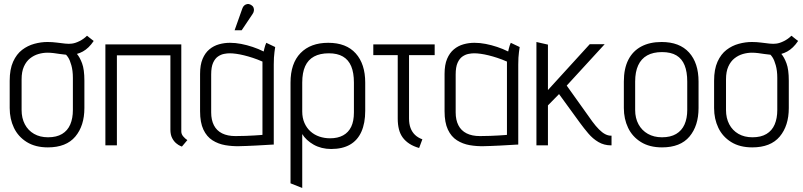

<svg xmlns="http://www.w3.org/2000/svg" viewBox="-20 -720 3975 951"><path d="M444 -517 411 -543Q395 -527 374 -516.5Q353 -506 336 -504Q322 -502 303 -504Q284 -506 261.5 -509Q239 -512 215 -512Q183 -512 150 -503Q117 -494 89.5 -473Q62 -452 45 -414.5Q28 -377 28 -320V-185Q28 -131 49 -87Q70 -43 112.5 -16.5Q155 10 217 10Q308 10 353 -43.5Q398 -97 398 -185V-320Q398 -376 386.5 -406.5Q375 -437 361 -453Q376 -457 390.5 -465Q405 -473 418.5 -486Q432 -499 444 -517ZM341 -334V-175Q341 -134 328 -103.5Q315 -73 287.5 -56.5Q260 -40 218 -40Q178 -40 148.5 -57Q119 -74 103 -104.5Q87 -135 87 -175V-327Q87 -365 98.5 -390.5Q110 -416 129 -431Q148 -446 170.5 -452.5Q193 -459 215 -459Q230 -459 246 -457Q262 -455 277.5 -452.5Q293 -450 307 -449Q312 -444 317 -436.5Q322 -429 326 -419Q330 -409 333.5 -396.5Q337 -384 339 -368.5Q341 -353 341 -334Z M878 -69V-500H502V0H559V-446H824V-78Q824 -53 832.5 -36.5Q841 -20 852.5 -10.5Q864 -1 872.5 2.5Q881 6 881 6L908 -26Q896 -34 887 -45Q878 -56 878 -69Z M1343 -487 1299 -508Q1293 -495 1289.5 -480Q1286 -465 1286 -465Q1260 -478 1231.5 -487.5Q1203 -497 1174.5 -502.5Q1146 -508 1119 -508Q1091 -508 1064.5 -500.5Q1038 -493 1017 -475.5Q996 -458 983.5 -428.5Q971 -399 971 -354V-169Q971 -113 987.5 -78Q1004 -43 1032.5 -25Q1061 -7 1095.5 -1Q1130 5 1166 4Q1179 4 1200.5 3Q1222 2 1245.5 1Q1269 0 1290 -1.5Q1311 -3 1324 -3.5Q1337 -4 1336 -4V-400Q1336 -437 1339.5 -462Q1343 -487 1343 -487ZM1026 -163V-351Q1026 -388 1035.5 -409Q1045 -430 1059.5 -440Q1074 -450 1089.5 -453Q1105 -456 1117 -456Q1132 -456 1150 -453.5Q1168 -451 1188.5 -446Q1209 -441 1232 -433.5Q1255 -426 1280 -415V-52Q1280 -52 1269 -51Q1258 -50 1239.5 -49Q1221 -48 1197 -47Q1173 -46 1146 -46Q1107 -46 1080 -59.5Q1053 -73 1039.5 -99.5Q1026 -126 1026 -163ZM1230 -649Q1236 -657 1237.5 -666Q1239 -675 1235.5 -683Q1232 -691 1223 -696Q1214 -701 1205.5 -700Q1197 -699 1190 -693Q1183 -687 1180 -677L1142 -570H1177Z M1789 -171V-311Q1789 -403 1742 -455.5Q1695 -508 1606 -508Q1518 -508 1468.5 -457Q1419 -406 1419 -311V188L1477 211V-56Q1486 -41 1500.5 -27.5Q1515 -14 1533.5 -3.5Q1552 7 1574 12.5Q1596 18 1620 18Q1676 18 1713.5 -3.5Q1751 -25 1770 -67.5Q1789 -110 1789 -171ZM1733 -311V-163Q1733 -120 1719.5 -92Q1706 -64 1679.5 -49.5Q1653 -35 1615 -35Q1587 -35 1562 -43.5Q1537 -52 1518 -69Q1499 -86 1488 -111Q1477 -136 1477 -168V-311Q1477 -360 1491.5 -392Q1506 -424 1535.5 -440Q1565 -456 1609 -456Q1651 -456 1678.5 -440Q1706 -424 1719.5 -392Q1733 -360 1733 -311Z M2006 -133V-447H2133V-500H1829V-447H1950V-133Q1950 -103 1956 -79.5Q1962 -56 1975 -38.5Q1988 -21 2008 -8Q2028 5 2056 13L2072 -30Q2050 -38 2035.5 -52Q2021 -66 2013.5 -86Q2006 -106 2006 -133Z M2554 -487 2510 -508Q2504 -495 2500.5 -480Q2497 -465 2497 -465Q2471 -478 2442.5 -487.5Q2414 -497 2385.5 -502.5Q2357 -508 2330 -508Q2302 -508 2275.5 -500.5Q2249 -493 2228 -475.5Q2207 -458 2194.5 -428.5Q2182 -399 2182 -354V-169Q2182 -113 2198.5 -78Q2215 -43 2243.5 -25Q2272 -7 2306.5 -1Q2341 5 2377 4Q2390 4 2411.5 3Q2433 2 2456.5 1Q2480 0 2501 -1.5Q2522 -3 2535 -3.5Q2548 -4 2547 -4V-400Q2547 -437 2550.5 -462Q2554 -487 2554 -487ZM2237 -163V-351Q2237 -388 2246.5 -409Q2256 -430 2270.5 -440Q2285 -450 2300.5 -453Q2316 -456 2328 -456Q2343 -456 2361 -453.5Q2379 -451 2399.5 -446Q2420 -441 2443 -433.5Q2466 -426 2491 -415V-52Q2491 -52 2480 -51Q2469 -50 2450.5 -49Q2432 -48 2408 -47Q2384 -46 2357 -46Q2318 -46 2291 -59.5Q2264 -73 2250.5 -99.5Q2237 -126 2237 -163Z M2914 -118 2787 -296 2975 -501H2901L2694 -274V-499L2637 -512V0H2694V-198L2749 -254L2853 -111Q2872 -85 2894 -59Q2916 -33 2944 -16.5Q2972 0 3007 0H3009V-48H3005Q2992 -48 2977.5 -55.5Q2963 -63 2947 -79Q2931 -95 2914 -118Z M3440 -185V-316Q3440 -408 3393 -460Q3346 -512 3257 -512Q3198 -512 3156 -489.5Q3114 -467 3092 -423.5Q3070 -380 3070 -316V-185Q3070 -131 3091 -87Q3112 -43 3154.5 -16.5Q3197 10 3259 10Q3350 10 3395 -43.5Q3440 -97 3440 -185ZM3384 -316V-175Q3384 -134 3370.5 -103.5Q3357 -73 3329 -56.5Q3301 -40 3259 -40Q3219 -40 3189 -57Q3159 -74 3142.5 -104.5Q3126 -135 3126 -175V-316Q3126 -364 3141 -396.5Q3156 -429 3185.5 -445.5Q3215 -462 3259 -462Q3303 -462 3330.5 -445.5Q3358 -429 3371 -396.5Q3384 -364 3384 -316Z M3933 -517 3900 -543Q3884 -527 3863 -516.5Q3842 -506 3825 -504Q3811 -502 3792 -504Q3773 -506 3750.5 -509Q3728 -512 3704 -512Q3672 -512 3639 -503Q3606 -494 3578.5 -473Q3551 -452 3534 -414.5Q3517 -377 3517 -320V-185Q3517 -131 3538 -87Q3559 -43 3601.5 -16.5Q3644 10 3706 10Q3797 10 3842 -43.5Q3887 -97 3887 -185V-320Q3887 -376 3875.5 -406.5Q3864 -437 3850 -453Q3865 -457 3879.5 -465Q3894 -473 3907.5 -486Q3921 -499 3933 -517ZM3830 -334V-175Q3830 -134 3817 -103.5Q3804 -73 3776.5 -56.5Q3749 -40 3707 -40Q3667 -40 3637.5 -57Q3608 -74 3592 -104.5Q3576 -135 3576 -175V-327Q3576 -365 3587.5 -390.5Q3599 -416 3618 -431Q3637 -446 3659.5 -452.5Q3682 -459 3704 -459Q3719 -459 3735 -457Q3751 -455 3766.5 -452.5Q3782 -450 3796 -449Q3801 -444 3806 -436.5Q3811 -429 3815 -419Q3819 -409 3822.5 -396.5Q3826 -384 3828 -368.5Q3830 -353 3830 -334Z"/></svg>

Font: Advent Pro
Style: Regular
Weight: 400
Designer: VivaRado, Andreas Kalpakidis
Foundry: VivaRado, Andreas Kalpakidis
Version: Version 3.000